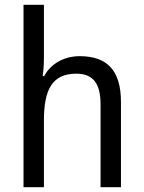

<svg xmlns="http://www.w3.org/2000/svg" viewBox="-20 -780 599 800"><path d="M163 -540V-760H78V0H163V-278C163 -406 197 -473 298 -473C368 -473 399 -432 399 -345V0H484V-355C484 -485 428 -546 312 -546C250 -546 193 -517 164 -463H158C161 -485 163 -513 163 -540Z"/></svg>

Font: Noto Sans Lao Looped SemiCondensed
Style: Regular
Weight: 400
Width: 4
Designer: Mark Frömberg, Ben Mitchell
Foundry: The Fontpad Ltd
Version: Version 1.003